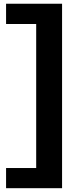

<svg xmlns="http://www.w3.org/2000/svg" viewBox="-20 -802 402 1018"><path d="M309.1 195.8H12.2V88.9H171.9V-674.8H12.2V-782.2H309.1Z"/></svg>

Font: Creato Display ExtraBold
Style: Regular
Weight: 800
Version: Version 1.000